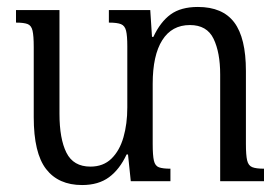

<svg xmlns="http://www.w3.org/2000/svg" viewBox="-20 -521 804 552"><path d="M687 -107Q687 -75 690.5 -60Q694 -45 705 -40.5Q716 -36 739 -36V0H613V-307Q613 -370 594 -409.5Q575 -449 526 -449Q474 -449 446.5 -405.5Q419 -362 419 -280V-107Q419 -74 422.5 -59Q426 -44 437 -40Q448 -36 470 -36V0H356L348 -77H344Q324 -34 293.5 -11.5Q263 11 216 11Q148 11 112.5 -35Q77 -81 77 -184V-386Q77 -418 73.5 -433Q70 -448 59 -452Q48 -456 26 -456V-492H151V-194Q151 -122 171 -82Q191 -42 240 -42Q277 -42 300.5 -65Q324 -88 335 -126.5Q346 -165 346 -212V-388Q346 -418 342.5 -432.5Q339 -447 328 -451.5Q317 -456 293 -456V-492H412L417 -415H421Q441 -458 470.5 -479.5Q500 -501 549 -501Q620 -501 653.5 -456.5Q687 -412 687 -317Z"/></svg>

Font: Noto Serif Armenian Condensed
Style: Regular
Weight: 400
Width: 3
Designer: Monotype Design Team
Foundry: Monotype Imaging Inc.
Version: Version 2.008; ttfautohint (v1.8.4.7-5d5b)